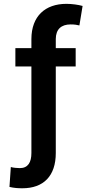

<svg xmlns="http://www.w3.org/2000/svg" viewBox="-20 -780 481 1004"><path d="M375.7 -528.4H271.7V-576C272 -626.8 300.1 -652.3 349.1 -652.3C370.4 -652.3 383.2 -649.9 395.2 -647L411.9 -748.9C389.9 -755 357.2 -759.9 327.4 -759.9C216.6 -759.9 144.5 -695.7 144.2 -576V-528.4H60.4V-432.5H144.2V20.2C144.2 68.9 126.4 99.1 83.8 99.1C72.8 99.1 47.6 97.3 36.6 93.4L29.5 197.4C53.3 203.1 73.9 204.5 96.9 204.5C208.1 204.5 271.7 139.9 271.7 20.2V-432.5H375.7Z"/></svg>

Font: RA Gorm Semi Bold
Style: Regular
Weight: 600
Designer: Rasmus Andersson
Foundry: rsms
Version: Version 3.000;hotconv 1.0.109;makeotfexe 2.5.65596